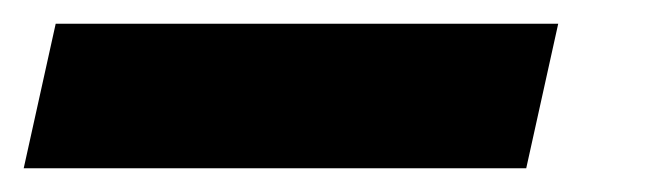

<svg xmlns="http://www.w3.org/2000/svg" viewBox="-115 44 555 162"><path d="M-95 186H329L356 64H-68Z"/></svg>

Font: Noto Sans UI SemiCondensed Black
Style: Italic
Weight: 900
Width: 4
Italic angle: -372°
Designer: Monotype Design Team
Foundry: Monotype Imaging Inc.
Version: Version 1.901